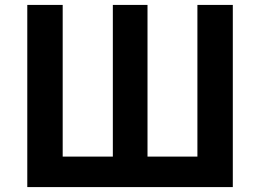

<svg xmlns="http://www.w3.org/2000/svg" viewBox="-20 -761 1058 781"><path d="M91 0H927V-741H783V-124H580V-741H439V-124H235V-741H91Z"/></svg>

Font: Noto Sans Mono CJK SC
Style: Bold
Weight: 700
Designer: Ryoko NISHIZUKA 西塚涼子 (kana, bopomofo & ideographs); Paul D. Hunt (Latin, Greek & Cyrillic); Sandoll Communications 산돌커뮤니
Foundry: Adobe
Version: Version 2.004;hotconv 1.0.118;makeotfexe 2.5.65603